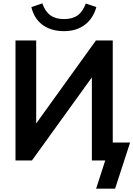

<svg xmlns="http://www.w3.org/2000/svg" viewBox="-20 -961 799 1150"><path d="M669.4 168.9 759.3 -107.4H655.3V-718.8H554.7L196.8 -221.7V-718.8H72.8V0H171.4L530.3 -497.6V0H610.4L555.7 168.9ZM363.8 -774.4C462.9 -774.4 531.7 -827.6 557.1 -918.5L493.7 -939.9C471.2 -877.4 432.6 -846.7 363.3 -846.7C296.9 -846.7 256.3 -875.5 233.4 -940.9L168 -918.5C187.5 -833.5 252.4 -774.4 363.8 -774.4Z"/></svg>

Font: Winston SemiBold
Style: Regular
Weight: 600
Designer: Vernon Adams, Kim Jin-seong, David Berlow, Cristiano Sobral
Foundry: The Winston Project Authors
Version: Version 3.004